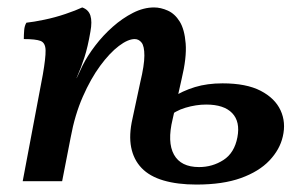

<svg xmlns="http://www.w3.org/2000/svg" viewBox="-20 -487 812 516"><path d="M508 9Q457 9 419.5 -2Q382 -13 360.5 -35.5Q339 -58 332.5 -91Q326 -124 336 -168L357 -266Q368 -312 368 -337.5Q368 -363 360.5 -372.5Q353 -382 342 -382Q324 -382 299.5 -363.5Q275 -345 249.5 -310.5Q224 -276 202.5 -227Q181 -178 170 -118L163 -228L202 -311Q215 -337 236 -364.5Q257 -392 283 -415Q309 -438 337.5 -452.5Q366 -467 394 -467Q412 -467 431 -458.5Q450 -450 463 -429Q476 -408 479 -370Q482 -332 468 -274L444 -167Q429 -105 447.5 -71.5Q466 -38 515 -38Q551 -38 580.5 -57Q610 -76 618 -118Q626 -160 604 -183Q582 -206 534 -206Q507 -206 478.5 -197.5Q450 -189 433 -172L441 -224Q471 -243 504 -253Q537 -263 578 -263Q642 -263 680.5 -243Q719 -223 734 -190.5Q749 -158 740 -120Q732 -85 704 -55.5Q676 -26 627.5 -8.5Q579 9 508 9ZM41 0 95 -286Q103 -332 102.5 -352Q102 -372 89 -377Q76 -382 44 -382Q44 -394 45 -406Q46 -418 51 -426Q70 -428 99 -434Q128 -440 156 -449.5Q184 -459 201 -467Q218 -461 223 -445Q228 -429 223 -402Q216 -361 207 -333Q198 -305 186 -278L170 -118L147 0Z"/></svg>

Font: Vollkorn Medium
Style: Italic
Weight: 500
Italic angle: -11°
Designer: Friedrich Althausen
Foundry: Friedrich Althausen
Version: Version 5.000